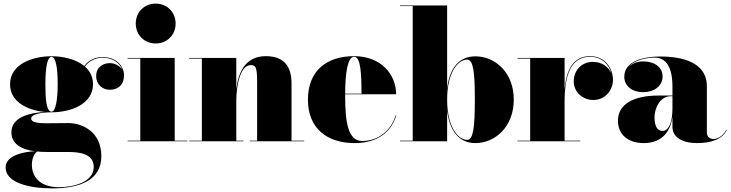

<svg xmlns="http://www.w3.org/2000/svg" viewBox="-20 -780 4038 1060"><path d="M43 -49.5C43 11.5 93 44.5 171.5 55C118.5 57.5 11 75 11 144.5C11 229.5 143 260 268 260C420 260 539.5 215.5 539.5 82C539.5 -53.5 433 -100.5 358 -100.5C329.5 -100.5 271.5 -99.5 236.5 -99.5C182 -99.5 152 -106.5 152 -126C152 -151.5 216 -159 253 -160C257 -160 260.5 -160 264.5 -160C370.5 -160 493.5 -204.5 493.5 -315C493.5 -356.5 476 -389 448.5 -412.5C475 -447.5 512 -461.5 546 -461.5C603.5 -461.5 642.5 -431 655.5 -394C641.5 -418 612 -431.5 586.5 -431.5C547.5 -431.5 511 -408.5 511 -360C511 -312 546.5 -284.5 586.5 -284.5C626.5 -284.5 664.5 -307 664.5 -364.5C664.5 -412.5 625 -465 546 -465C510.5 -465 472 -452 445.5 -415.5C400 -453 329 -469.5 264.5 -469.5C158.5 -469.5 35.5 -425.5 35.5 -315C35.5 -217 132 -171 227.5 -162C140 -157 43 -132 43 -49.5ZM230.5 -315C230.5 -404 240.5 -466 264.5 -466C288.5 -466 298.5 -404 298.5 -315C298.5 -236 288.5 -163.5 264.5 -163.5C235.5 -163.5 230.5 -236 230.5 -315ZM156 128.5C156 94 170.5 66.5 185 56.5C201 58 218.5 59 236.5 59H354.5C419.5 59 497.5 68.5 497.5 141.5C497.5 228.5 380 253.5 306 253.5C201 253.5 156 197 156 128.5Z M729.5 -650C729.5 -587 776.5 -540 839.5 -540C902.5 -540 949.5 -587 949.5 -650C949.5 -713 902.5 -760 839.5 -760C776.5 -760 729.5 -713 729.5 -650ZM684.5 -3.5V0H1014.5V-3.5H944.5V-460H684.5V-456.5H754.5V-3.5Z M1024.5 -3.5V0H1324.5V-3.5H1284.5V-223C1284.5 -314.5 1309 -420.5 1363.5 -420.5C1391.5 -420.5 1399.5 -410.5 1399.5 -326.5V-3.5H1359.5V0H1659.5V-3.5H1589.5V-319C1589.5 -406 1554.5 -470 1447.5 -470C1332.5 -470 1295 -377 1284.5 -287V-460H1024.5V-456.5H1094.5V-3.5Z M2168 -143H2164.5C2139.5 -59 2067.5 -1.5 1980 -1.5C1901 -1.5 1885.5 -106 1885.5 -250C1885.5 -253.5 1885.5 -256.5 1885.5 -259.5H2167C2167 -368.5 2084 -470 1935 -470C1784 -470 1680 -390 1680 -230C1680 -70 1787 10 1938 10C2069 10 2142 -56 2168 -143ZM1935 -466.5C1974 -466.5 1975 -360.5 1976 -263H1885.5C1886 -372 1898 -466.5 1935 -466.5Z M2258.5 -746.5V-3.5H2188.5V0H2448.5V-169C2462.5 -54.5 2516 10 2604.5 10C2713.5 10 2816.5 -80 2816.5 -230C2816.5 -380 2713.5 -469 2604.5 -469C2515.5 -469 2462 -405 2448.5 -291.5V-750H2188.5V-746.5ZM2448.5 -230C2448.5 -382 2509.5 -451 2559 -451C2593 -451 2601.5 -383.5 2601.5 -230C2601.5 -76.5 2593 -8 2559 -8C2509.5 -8 2448.5 -77.5 2448.5 -230Z M2837 -3.5V0H3184V-3.5H3097V-217.5C3097 -364.5 3130.5 -466.5 3239 -466.5C3303 -466.5 3343 -423 3356 -373.5C3341 -409.5 3303 -438.5 3254.5 -438.5C3189 -438.5 3147.5 -390 3147.5 -330.5C3147.5 -275.5 3193 -228 3256 -228C3319 -228 3364 -280 3364 -339C3364 -403 3320 -470 3239 -470C3146 -470 3107.5 -398.5 3097 -287V-460H2837V-456.5H2907V-3.5Z M3615.5 -252.5C3473.5 -252.5 3391.5 -202.5 3391.5 -113.5C3391.5 -37.5 3447.5 10 3534 10C3622.5 10 3679 -40 3692.5 -134.5V-80C3692.5 -21 3747.5 10 3829.5 10C3907.5 10 3970 -12.5 3992.5 -63L3989.5 -63.5C3969 -23 3935 -12.5 3919.5 -12.5C3895.5 -12.5 3882.5 -28 3882.5 -48V-304.5C3882.5 -410.5 3792 -468 3624.5 -468C3533.5 -468 3426.5 -443 3426.5 -356C3426.5 -305 3470.5 -271 3531 -271C3588.5 -271 3638 -303 3638 -358C3638 -412 3589.5 -441 3531 -441C3497 -441 3466.5 -428 3447.5 -407C3480 -449.5 3552 -462 3594.5 -462C3674.5 -462 3692.5 -376.5 3692.5 -304.5V-252.5ZM3638 -57C3606 -57 3593.5 -88.5 3593.5 -133.5C3593.5 -178 3621 -249 3684 -249H3692.5V-180.5C3692.5 -99 3668.5 -57 3638 -57Z"/></svg>

Font: Bodoni* 48pt Fatface
Style: Regular
Weight: 900
Version: Version 2.3